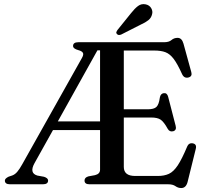

<svg xmlns="http://www.w3.org/2000/svg" viewBox="-20 -908 1016 946"><path d="M473 -72V-267H241L150 -104Q123 -55 164 -43L197 -37Q217 -30.5 217 -18.5Q217 0 191 0H29.5Q4 0 4 -18.5Q4 -28.5 22.5 -37.5L40.5 -43.5Q54 -48.5 65.2 -61.8Q76.5 -75 89.5 -98.5L384 -623Q393.5 -640 388.2 -648.2Q383 -656.5 366 -661Q340 -668 340 -681.5Q340 -700 366.5 -700H789Q812.5 -700 825 -710.8Q837.5 -721.5 855 -721.5Q876 -721.5 884 -693L922.5 -553Q928.5 -532 909.5 -526.5Q888 -520.5 877.5 -542Q854.5 -593 835.8 -617.8Q817 -642.5 795 -650.8Q773 -659 740 -659H590V-369.5H708Q738.5 -369.5 750.8 -381.2Q763 -393 767.5 -427Q771 -447 787 -449Q803.5 -451 808.5 -431L845.5 -288Q851 -267 834 -261.5Q816 -256.5 806.5 -273Q787.5 -307.5 771.8 -318.2Q756 -329 725.5 -329H590V-85.5Q590 -41 646 -41H757.5Q789.5 -41 812.2 -51.5Q835 -62 855.8 -93.2Q876.5 -124.5 902.5 -186.5Q910 -204.5 928.5 -202Q951 -198.5 944.5 -174L904 -10.5Q896 18.5 873 18.5Q857.5 18.5 844.5 9.2Q831.5 0 809 0H421Q396.5 0 396.5 -18.5Q396.5 -33.5 415.5 -39L448 -45Q473 -51 473 -72ZM460 -660 265 -310H473V-660ZM625.5 -843Q643.5 -866 660.2 -878.5Q677 -891 698 -886.5Q716.5 -882.5 725 -867.8Q733.5 -853 729.5 -838.5Q725.5 -820 711 -808.5Q696.5 -797 674 -787L577.5 -738Q563.5 -732 556 -740.5Q551.5 -745 553.5 -750.2Q555.5 -755.5 559 -760.5Z"/></svg>

Font: Fraunces 9pt
Style: Regular
Weight: 400
Version: Version 1.000;[b76b70a41]